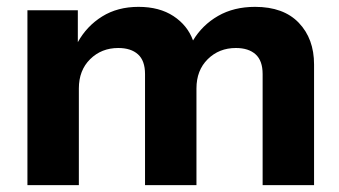

<svg xmlns="http://www.w3.org/2000/svg" viewBox="-20 -540 990 560"><path d="M60 0V-510H207V-417Q233 -464 278 -492Q323 -520 384 -520Q445 -520 486 -493Q527 -466 543 -422Q570 -467 616 -493.5Q662 -520 724 -520Q807 -520 851.5 -473.5Q896 -427 896 -352V0H746V-324Q746 -363 725.5 -381.5Q705 -400 668 -400Q619 -400 586 -367.5Q553 -335 553 -282V0H403V-324Q403 -363 382.5 -381.5Q362 -400 325 -400Q276 -400 243 -367.5Q210 -335 210 -282V0Z"/></svg>

Font: Instrument Sans
Style: Bold
Weight: 700
Designer: Rodrigo Fuenzalida
Foundry: fragTYPE
Version: Version 1.000; ttfautohint (v1.8.4.7-5d5b);gftools[0.9.28]